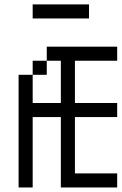

<svg xmlns="http://www.w3.org/2000/svg" viewBox="-20 -832 540 852"><path d="M500 0V-62.5H312.5Q312.5 -62.5 312.5 -312.5H500V-375H312.5V-562.5H500V-625H187.5V-562.5H125V-500H62.5Q62.5 -500 62.5 0H125V-312.5H250V0ZM375 -750V-812.5H125V-750ZM125 -375Q125 -375 125 -500H187.5V-562.5H250V-375Z"/></svg>

Font: CalcUnifontExMono
Style: Regular
Weight: 500
Version: Version 15.0.06